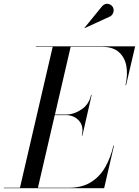

<svg xmlns="http://www.w3.org/2000/svg" viewBox="-65 -995 734 1015"><path d="M518 -908.5 382 -846 381 -847 475.5 -963Q491.5 -978.5 508 -974.2Q524.5 -970 531.5 -957.5Q538.5 -945 534.2 -930.2Q530 -915.5 518 -908.5ZM283 -386.5H224.5L135.5 -2.5H300Q368.5 -2.5 415.5 -31.8Q462.5 -61 491.2 -111.2Q520 -161.5 534.5 -225H537.5L485.5 0H-45V-2.5H40.5L213.5 -747.5H124V-750H649.5L601.5 -545H598.5Q611 -598.5 603.2 -644.5Q595.5 -690.5 564 -719Q532.5 -747.5 474 -747.5H308.5L225.5 -389.5H283Q325.5 -389.5 365.5 -416.2Q405.5 -443 416.5 -493H419.5L370.5 -278H367.5Q379 -328.5 352.2 -357.5Q325.5 -386.5 283 -386.5Z"/></svg>

Font: Bodoni* 72pt
Style: Italic
Weight: 400
Italic angle: -13°
Version: Version 2.3